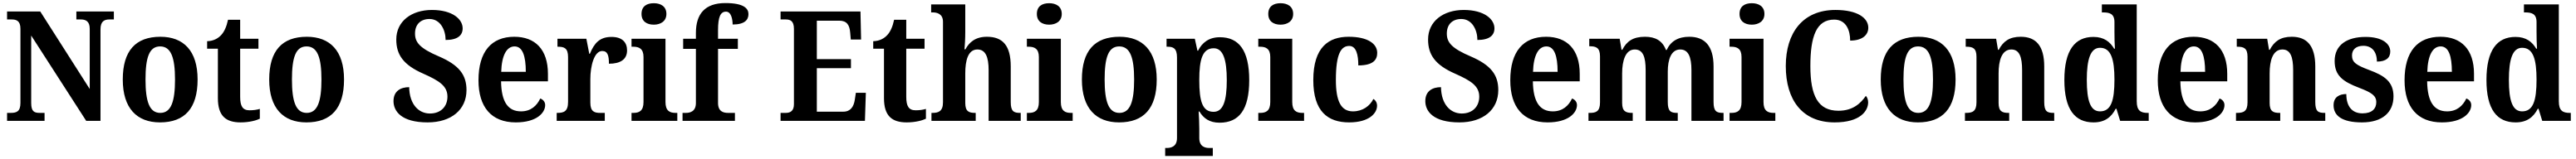

<svg xmlns="http://www.w3.org/2000/svg" viewBox="-20 -789 16767 1038"><path d="M26 0H270V-52H240C203 -52 183 -60 183 -117V-557L541 0H634V-597C634 -649 658 -662 692 -662H721V-714H477V-662H506C538 -662 564 -650 564 -601V-208L242 -714H26V-662H55C86 -662 113 -654 113 -601V-117C113 -60 87 -52 49 -52H26Z M1021 10C1182 10 1266 -82 1266 -270C1266 -458 1174 -549 1024 -549C863 -549 779 -458 779 -270C779 -82 871 10 1021 10ZM1023 -52C952 -52 927 -127 927 -270C927 -413 951 -486 1022 -486C1093 -486 1119 -413 1119 -270C1119 -127 1094 -52 1023 -52Z M1546 10C1605 10 1651 -4 1671 -14V-78C1651 -72 1628 -69 1604 -69C1559 -69 1543 -96 1543 -157V-471H1662V-536H1543V-660H1464C1454 -613 1439 -582 1421 -562C1402 -540 1371 -521 1328 -520V-471H1398V-148C1398 -31 1451 10 1546 10Z M1974 10C2135 10 2219 -82 2219 -270C2219 -458 2127 -549 1977 -549C1816 -549 1732 -458 1732 -270C1732 -82 1824 10 1974 10ZM1976 -52C1905 -52 1880 -127 1880 -270C1880 -413 1904 -486 1975 -486C2046 -486 2072 -413 2072 -270C2072 -127 2047 -52 1976 -52Z M2763 10C2917 10 3016 -73 3016 -201C3016 -301 2967 -364 2838 -420C2711 -474 2681 -513 2681 -570C2681 -631 2719 -665 2775 -665C2846 -665 2880 -593 2880 -528C2958 -528 2991 -558 2991 -604C2991 -663 2926 -724 2791 -724C2659 -724 2559 -651 2559 -531C2559 -432 2605 -365 2735 -308C2838 -262 2892 -228 2892 -158C2892 -95 2850 -48 2778 -48C2705 -48 2645 -107 2643 -220C2588 -220 2541 -195 2541 -129C2541 -63 2592 10 2763 10Z M3337 10C3472 10 3528 -52 3528 -103C3528 -125 3513 -140 3496 -146C3474 -99 3435 -62 3371 -62C3287 -62 3243 -122 3241 -258H3546V-307C3546 -466 3463 -549 3327 -549C3179 -549 3094 -453 3094 -265C3094 -91 3177 10 3337 10ZM3402 -320H3242C3245 -427 3277 -486 3329 -486C3381 -486 3402 -423 3402 -320Z M3603 0H3916V-52H3886C3849 -52 3822 -60 3822 -119V-274C3822 -355 3846 -456 3899 -456C3934 -456 3943 -428 3943 -373C4017 -373 4061 -401 4061 -460C4061 -512 4030 -548 3960 -548C3884 -548 3848 -509 3819 -438H3815L3796 -536H3608V-484H3611C3652 -484 3677 -475 3677 -416V-124C3677 -61 3649 -52 3607 -52H3603Z M4235 -628C4279 -628 4317 -650 4317 -698C4317 -748 4279 -768 4235 -768C4189 -768 4155 -748 4155 -698C4155 -650 4189 -628 4235 -628ZM4090 0H4388V-52H4377C4339 -52 4311 -65 4311 -123V-536H4090V-484H4102C4139 -484 4168 -471 4168 -417V-123C4168 -65 4140 -52 4102 -52H4090Z M4422 0H4763V-52H4719C4689 -52 4653 -60 4653 -117V-470H4782V-536H4653V-592C4653 -679 4669 -713 4705 -713C4739 -713 4748 -662 4748 -629C4826 -629 4851 -659 4851 -697C4851 -733 4822 -769 4701 -769C4568 -769 4509 -698 4509 -574V-536H4426V-470H4509V-117C4509 -60 4470 -52 4443 -52H4422Z M5060 0H5609L5615 -183H5550L5543 -137C5536 -93 5516 -60 5468 -60H5296V-344H5518V-403H5296V-654H5442C5491 -654 5509 -626 5513 -577L5517 -531H5584L5580 -714H5060V-662H5093C5122 -662 5147 -654 5147 -600V-109C5147 -67 5126 -52 5094 -52H5060Z M5881 10C5940 10 5986 -4 6006 -14V-78C5986 -72 5963 -69 5939 -69C5894 -69 5878 -96 5878 -157V-471H5997V-536H5878V-660H5799C5789 -613 5774 -582 5756 -562C5737 -540 5706 -521 5663 -520V-471H5733V-148C5733 -31 5786 10 5881 10Z M6042 0H6330V-52H6327C6286 -52 6262 -61 6262 -117V-310C6262 -394 6280 -466 6341 -466C6394 -466 6414 -417 6414 -331V0H6623V-52H6620C6578 -52 6558 -61 6558 -123V-355C6558 -490 6507 -549 6403 -549C6327 -549 6287 -512 6263 -467H6257C6259 -487 6262 -536 6262 -581V-760H6040V-708H6051C6076 -708 6117 -700 6117 -647V-121C6117 -61 6086 -52 6048 -52H6042Z M6808 -628C6852 -628 6890 -650 6890 -698C6890 -748 6852 -768 6808 -768C6762 -768 6728 -748 6728 -698C6728 -650 6762 -628 6808 -628ZM6663 0H6961V-52H6950C6912 -52 6884 -65 6884 -123V-536H6663V-484H6675C6712 -484 6741 -471 6741 -417V-123C6741 -65 6713 -52 6675 -52H6663Z M7263 10C7424 10 7508 -82 7508 -270C7508 -458 7416 -549 7266 -549C7105 -549 7021 -458 7021 -270C7021 -82 7113 10 7263 10ZM7265 -52C7194 -52 7169 -127 7169 -270C7169 -413 7193 -486 7264 -486C7335 -486 7361 -413 7361 -270C7361 -127 7336 -52 7265 -52Z M7563 229H7873V177H7850C7824 177 7785 169 7785 112V51C7785 14 7783 -27 7781 -61H7786C7813 -16 7852 12 7917 12C8044 12 8110 -73 8110 -266C8110 -460 8043 -546 7919 -546C7847 -546 7803 -510 7777 -458H7773L7756 -536H7572V-484H7579C7614 -484 7640 -475 7640 -414V112C7640 169 7600 177 7574 177H7563ZM7878 -59C7805 -59 7785 -128 7785 -267C7785 -399 7805 -474 7879 -474C7940 -474 7964 -400 7964 -266C7964 -129 7940 -59 7878 -59Z M8314 -628C8358 -628 8396 -650 8396 -698C8396 -748 8358 -768 8314 -768C8268 -768 8234 -748 8234 -698C8234 -650 8268 -628 8314 -628ZM8169 0H8467V-52H8456C8418 -52 8390 -65 8390 -123V-536H8169V-484H8181C8218 -484 8247 -471 8247 -417V-123C8247 -65 8219 -52 8181 -52H8169Z M8760 10C8891 10 8942 -50 8942 -99C8942 -118 8933 -134 8918 -143C8896 -98 8849 -62 8785 -62C8706 -62 8674 -131 8674 -267C8674 -439 8708 -489 8761 -489C8807 -489 8820 -430 8820 -362C8920 -362 8943 -401 8943 -444C8943 -503 8882 -549 8757 -549C8628 -549 8527 -482 8527 -266C8527 -62 8621 10 8760 10Z M9478 10C9632 10 9731 -73 9731 -201C9731 -301 9682 -364 9553 -420C9426 -474 9396 -513 9396 -570C9396 -631 9434 -665 9490 -665C9561 -665 9595 -593 9595 -528C9673 -528 9706 -558 9706 -604C9706 -663 9641 -724 9506 -724C9374 -724 9274 -651 9274 -531C9274 -432 9320 -365 9450 -308C9553 -262 9607 -228 9607 -158C9607 -95 9565 -48 9493 -48C9420 -48 9360 -107 9358 -220C9303 -220 9256 -195 9256 -129C9256 -63 9307 10 9478 10Z M10052 10C10187 10 10243 -52 10243 -103C10243 -125 10228 -140 10211 -146C10189 -99 10150 -62 10086 -62C10002 -62 9958 -122 9956 -258H10261V-307C10261 -466 10178 -549 10042 -549C9894 -549 9809 -453 9809 -265C9809 -91 9892 10 10052 10ZM10117 -320H9957C9960 -427 9992 -486 10044 -486C10096 -486 10117 -423 10117 -320Z M10318 0H10606V-52H10603C10562 -52 10537 -61 10537 -117V-310C10537 -393 10559 -466 10619 -466C10673 -466 10690 -417 10690 -331V0H10899V-52H10896C10854 -52 10834 -61 10834 -123V-322C10834 -400 10856 -466 10915 -466C10968 -466 10988 -417 10988 -331V0H11197V-52H11194C11152 -52 11132 -61 11132 -123V-355C11132 -490 11074 -549 10974 -549C10902 -549 10853 -520 10827 -463H10822C10799 -524 10752 -549 10686 -549C10608 -549 10567 -520 10538 -464H10533L10521 -536H10323V-487H10326C10367 -487 10393 -478 10393 -421V-121C10393 -61 10367 -52 10326 -52H10318Z M11381 -628C11425 -628 11463 -650 11463 -698C11463 -748 11425 -768 11381 -768C11335 -768 11301 -748 11301 -698C11301 -650 11335 -628 11381 -628ZM11236 0H11534V-52H11523C11485 -52 11457 -65 11457 -123V-536H11236V-484H11248C11285 -484 11314 -471 11314 -417V-123C11314 -65 11286 -52 11248 -52H11236Z M11920 10C12088 10 12138 -66 12138 -121C12138 -137 12132 -155 12123 -163C12091 -117 12041 -66 11945 -66C11812 -66 11762 -163 11762 -358C11762 -551 11801 -661 11917 -661C11996 -661 12021 -589 12021 -524C12098 -524 12139 -559 12139 -608C12139 -672 12068 -724 11925 -724C11713 -724 11602 -575 11602 -358C11602 -137 11709 10 11920 10Z M12462 10C12623 10 12707 -82 12707 -270C12707 -458 12615 -549 12465 -549C12304 -549 12220 -458 12220 -270C12220 -82 12312 10 12462 10ZM12464 -52C12393 -52 12368 -127 12368 -270C12368 -413 12392 -486 12463 -486C12534 -486 12560 -413 12560 -270C12560 -127 12535 -52 12464 -52Z M12768 0H13056V-52H13052C13011 -52 12987 -61 12987 -117V-310C12987 -392 13007 -466 13070 -466C13123 -466 13140 -416 13140 -331V0H13349V-52H13345C13303 -52 13284 -61 13284 -123V-355C13284 -490 13230 -549 13131 -549C13057 -549 13017 -519 12988 -464H12983L12971 -536H12773V-484H12777C12818 -484 12843 -475 12843 -419V-121C12843 -61 12816 -52 12774 -52H12768Z M13605 10C13678 10 13721 -24 13749 -79H13754L13778 0H13964V-52H13957C13912 -52 13886 -66 13886 -128V-760H13659V-708H13666C13707 -708 13741 -701 13741 -645V-582C13741 -545 13742 -502 13744 -471H13739C13713 -515 13674 -548 13604 -548C13483 -548 13415 -460 13415 -267C13415 -75 13483 10 13605 10ZM13647 -62C13585 -62 13561 -130 13561 -268C13561 -402 13585 -477 13647 -477C13719 -477 13741 -402 13741 -269C13741 -132 13719 -62 13647 -62Z M14266 10C14401 10 14457 -52 14457 -103C14457 -125 14442 -140 14425 -146C14403 -99 14364 -62 14300 -62C14216 -62 14172 -122 14170 -258H14475V-307C14475 -466 14392 -549 14256 -549C14108 -549 14023 -453 14023 -265C14023 -91 14106 10 14266 10ZM14331 -320H14171C14174 -427 14206 -486 14258 -486C14310 -486 14331 -423 14331 -320Z M14532 0H14820V-52H14816C14775 -52 14751 -61 14751 -117V-310C14751 -392 14771 -466 14834 -466C14887 -466 14904 -416 14904 -331V0H15113V-52H15109C15067 -52 15048 -61 15048 -123V-355C15048 -490 14994 -549 14895 -549C14821 -549 14781 -519 14752 -464H14747L14735 -536H14537V-484H14541C14582 -484 14607 -475 14607 -419V-121C14607 -61 14580 -52 14538 -52H14532Z M15352 10C15484 10 15557 -55 15557 -160C15557 -255 15499 -295 15399 -332C15314 -364 15287 -382 15287 -427C15287 -466 15314 -490 15361 -490C15414 -490 15449 -454 15449 -387C15508 -387 15536 -411 15536 -453C15536 -501 15488 -548 15375 -548C15255 -548 15174 -496 15174 -391C15174 -296 15226 -257 15333 -216C15414 -185 15445 -165 15445 -122C15445 -80 15418 -49 15355 -49C15288 -49 15250 -94 15250 -175C15207 -175 15167 -157 15167 -102C15167 -35 15220 10 15352 10Z M15872 10C16007 10 16063 -52 16063 -103C16063 -125 16048 -140 16031 -146C16009 -99 15970 -62 15906 -62C15822 -62 15778 -122 15776 -258H16081V-307C16081 -466 15998 -549 15862 -549C15714 -549 15629 -453 15629 -265C15629 -91 15712 10 15872 10ZM15937 -320H15777C15780 -427 15812 -486 15864 -486C15916 -486 15937 -423 15937 -320Z M16352 10C16425 10 16468 -24 16496 -79H16501L16525 0H16711V-52H16704C16659 -52 16633 -66 16633 -128V-760H16406V-708H16413C16454 -708 16488 -701 16488 -645V-582C16488 -545 16489 -502 16491 -471H16486C16460 -515 16421 -548 16351 -548C16230 -548 16162 -460 16162 -267C16162 -75 16230 10 16352 10ZM16394 -62C16332 -62 16308 -130 16308 -268C16308 -402 16332 -477 16394 -477C16466 -477 16488 -402 16488 -269C16488 -132 16466 -62 16394 -62Z"/></svg>

Font: Noto Serif Ethiopic SemiCondensed
Style: Bold
Weight: 700
Width: 4
Designer: Monotype Design Team
Foundry: Monotype Imaging Inc.
Version: Version 2.102